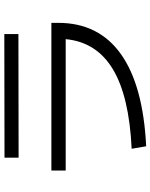

<svg xmlns="http://www.w3.org/2000/svg" viewBox="78 -796 708 904"><g transform="rotate(-90 432.0 -344.0)"><path d="M699.7 -388.7H81.1V-456.1H776.4V-423.8Q776.4 -233.4 629.2 -128.7Q481.9 -23.9 195.3 -9.8L183.6 -78.1Q430.7 -89.8 558.3 -166.7Q686 -243.7 699.7 -388.7ZM141.6 -676.8 723.6 -677.7V-611.3L141.6 -610.4Z"/></g></svg>

Font: Pretendard GOV
Style: Regular
Weight: 400
Designer: Base glyphs from Inter by Rasmus Andersson; Hangeul glyphs from Noto Sans CJK(Source Han Sans) by Jang Soo-young and Kan
Foundry: Kil Hyung-jin
Version: Version 1.309